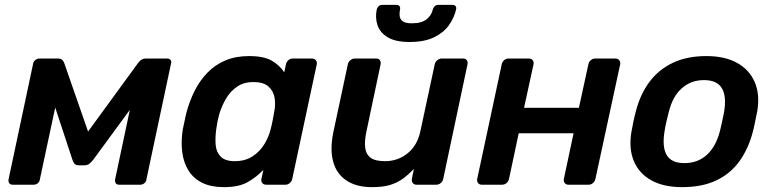

<svg xmlns="http://www.w3.org/2000/svg" viewBox="-20 -761 3184 791"><path d="M33 0Q23 0 18.5 -6Q14 -12 15 -21L117 -501Q119 -509 126.5 -514.5Q134 -520 141 -520H220Q237 -520 244 -503L363 -161L307 -170L550 -503Q563 -520 580 -520H668Q677 -520 682 -514.5Q687 -509 685 -501L583 -21Q582 -12 574.5 -6Q567 0 557 0H471Q461 0 457 -6Q453 -12 454 -21L531 -384L571 -385L365 -104Q358 -95 349.5 -87.5Q341 -80 328 -80H304Q292 -80 286.5 -87Q281 -94 278 -104L189 -374L219 -372L144 -21Q143 -12 135.5 -6Q128 0 119 0Z M902 10Q850 10 814 -7.5Q778 -25 757.5 -57Q737 -89 731 -132.5Q725 -176 733 -228Q737 -246 740 -260.5Q743 -275 747 -293Q760 -343 781.5 -386Q803 -429 834.5 -461.5Q866 -494 908.5 -512Q951 -530 1006 -530Q1068 -530 1100.5 -510.5Q1133 -491 1151 -463L1158 -496Q1160 -506 1168 -513Q1176 -520 1186 -520H1265Q1275 -520 1281 -513Q1287 -506 1285 -496L1184 -24Q1182 -14 1174 -7Q1166 0 1156 0H1077Q1066 0 1060.5 -7Q1055 -14 1057 -24L1065 -61Q1035 -30 999 -10Q963 10 902 10ZM947 -97Q989 -97 1019 -116Q1049 -135 1067.5 -164.5Q1086 -194 1094 -225Q1099 -243 1103 -263.5Q1107 -284 1110 -302Q1116 -332 1111 -359.5Q1106 -387 1085.5 -405Q1065 -423 1024 -423Q985 -423 957.5 -404.5Q930 -386 912 -356Q894 -326 883 -290Q879 -275 876 -260Q873 -245 871 -230Q866 -194 868.5 -164Q871 -134 889.5 -115.5Q908 -97 947 -97Z M1513 10Q1448 10 1407 -17.5Q1366 -45 1352.5 -95.5Q1339 -146 1353 -215L1413 -496Q1415 -506 1423.5 -513Q1432 -520 1442 -520H1530Q1540 -520 1545 -513Q1550 -506 1548 -496L1490 -221Q1481 -180 1484.5 -152.5Q1488 -125 1507 -111Q1526 -97 1566 -97Q1620 -97 1660 -130Q1700 -163 1712 -221L1771 -496Q1773 -506 1781.5 -513Q1790 -520 1800 -520H1887Q1898 -520 1903 -513Q1908 -506 1906 -496L1806 -24Q1804 -14 1796 -7Q1788 0 1777 0H1696Q1686 0 1680.5 -7Q1675 -14 1677 -24L1685 -65Q1663 -42 1640 -25Q1617 -8 1587 1Q1557 10 1513 10ZM1667 -588Q1610 -588 1578 -607Q1546 -626 1535.5 -656.5Q1525 -687 1532 -722Q1534 -730 1540 -735.5Q1546 -741 1555 -741H1613Q1622 -741 1626 -735.5Q1630 -730 1628 -722Q1625 -708 1626.5 -695Q1628 -682 1639 -673.5Q1650 -665 1677 -665Q1718 -665 1738.5 -682.5Q1759 -700 1763 -722Q1765 -730 1771 -735.5Q1777 -741 1786 -741H1844Q1853 -741 1857 -735.5Q1861 -730 1859 -722Q1851 -687 1829 -656.5Q1807 -626 1767.5 -607Q1728 -588 1667 -588Z M1965 0Q1955 0 1949.5 -7Q1944 -14 1946 -24L2047 -496Q2049 -506 2057 -513Q2065 -520 2075 -520H2158Q2169 -520 2174.5 -513Q2180 -506 2178 -496L2139 -317H2365L2404 -496Q2406 -506 2414 -513Q2422 -520 2432 -520H2515Q2525 -520 2531 -513Q2537 -506 2535 -496L2433 -24Q2431 -14 2423 -7Q2415 0 2405 0H2322Q2312 0 2306.5 -7Q2301 -14 2303 -24L2343 -212H2117L2077 -24Q2075 -14 2067 -7Q2059 0 2048 0Z M2790 10Q2714 10 2663.5 -18Q2613 -46 2591.5 -97Q2570 -148 2581 -216Q2584 -234 2589.5 -260Q2595 -286 2600 -304Q2618 -373 2655.5 -423.5Q2693 -474 2751.5 -502Q2810 -530 2890 -530Q2966 -530 3016.5 -502Q3067 -474 3089 -423.5Q3111 -373 3100 -304Q3096 -286 3091 -260Q3086 -234 3081 -216Q3063 -148 3026.5 -97Q2990 -46 2931.5 -18Q2873 10 2790 10ZM2800 -89Q2854 -89 2891.5 -122.5Q2929 -156 2946 -221Q2950 -236 2955 -260Q2960 -284 2963 -299Q2974 -364 2954 -397.5Q2934 -431 2880 -431Q2827 -431 2789 -397.5Q2751 -364 2735 -299Q2731 -284 2725.5 -260Q2720 -236 2718 -221Q2707 -156 2726.5 -122.5Q2746 -89 2800 -89Z"/></svg>

Font: Rubik Light Medium
Style: Italic
Weight: 500
Italic angle: -12°
Version: Version 2.104